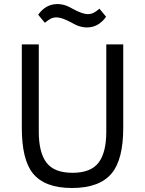

<svg xmlns="http://www.w3.org/2000/svg" viewBox="-20 -918 718 950"><path d="M171.9 -698.2H87.9V-286.1Q87.9 -128.9 142.1 -61Q200.7 12.2 335.9 12.2Q473.1 12.2 533.2 -61Q589.8 -129.9 589.8 -286.1V-698.2H505.9V-266.1Q505.9 -163.1 467.5 -113Q429.2 -63 338.9 -63Q248.5 -63 210.2 -113Q171.9 -163.1 171.9 -266.1ZM410.2 -782.2Q467.3 -782.2 504.9 -835L472.2 -875Q455.6 -860.8 442.9 -854.5Q430.2 -848.1 414.1 -848.1Q389.2 -848.1 344.2 -872.1Q343.3 -872.6 337.4 -875.7Q331.5 -878.9 329.6 -879.9Q327.6 -880.9 322 -883.8Q316.4 -886.7 313.5 -887.7Q310.5 -888.7 305.2 -890.9Q299.8 -893.1 295.7 -893.8Q291.5 -894.5 286.1 -895.8Q280.8 -897 275.4 -897.5Q270 -897.9 264.2 -897.9Q206.5 -897.9 168.9 -845.2L202.1 -805.2Q218.8 -819.3 231.2 -825.7Q243.7 -832 259.8 -832Q285.2 -832 330.1 -808.1Q331.1 -807.6 336.9 -804.4Q342.8 -801.3 344.7 -800.3Q346.7 -799.3 352.3 -796.4Q357.9 -793.5 360.8 -792.5Q363.8 -791.5 369.1 -789.3Q374.5 -787.1 378.7 -786.4Q382.8 -785.6 388.2 -784.4Q393.6 -783.2 398.9 -782.7Q404.3 -782.2 410.2 -782.2Z"/></svg>

Font: Plexus Sans
Style: Regular
Weight: 400
Version: Version 2.001;PS 002.001;hotconv 1.0.70;makeotf.lib2.5.58329